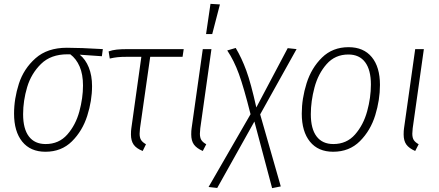

<svg xmlns="http://www.w3.org/2000/svg" viewBox="-20 -777 2281 997"><path d="M53 -187Q53 -264 78 -342Q103 -420 164.5 -474.5Q226 -529 327 -529Q397 -529 514 -522L509 -485L394 -493Q424 -469 441 -427Q458 -385 458 -330Q458 -254 433 -175.5Q408 -97 353.5 -43Q299 11 216 11Q138 11 95.5 -41.5Q53 -94 53 -187ZM411 -333Q411 -391 393.5 -431.5Q376 -472 345 -495H330Q244 -495 193 -445Q142 -395 121 -324.5Q100 -254 100 -184Q100 -108 130 -68.5Q160 -29 217 -29Q286 -29 329.5 -78.5Q373 -128 392 -198Q411 -268 411 -333Z M707 -111Q705 -89 705 -83Q705 -62 712.5 -50Q720 -38 738 -28L721 7Q688 -6 674 -26Q660 -46 660 -79Q660 -99 662 -111L714 -482H640Q609 -482 590.5 -480Q572 -478 550 -473L544 -510Q563 -517 586 -519.5Q609 -522 646 -522H934L928 -482H760Z M1020 -111Q1018 -89 1018 -83Q1018 -62 1025.5 -50Q1033 -38 1051 -28L1033 7Q1001 -7 987 -26.5Q973 -46 973 -79Q973 -99 975 -111L1033 -522H1078ZM1073 -757 1122 -754 1082 -600H1050Z M1331 -183 1438 191 1393 200 1301 -146 1108 199 1063 194 1281 -184Q1246 -323 1220.5 -393Q1195 -463 1160 -515L1204 -528Q1235 -476 1259 -410.5Q1283 -345 1311 -219L1474 -527L1520 -522Z M1547 -187Q1547 -265 1572 -344.5Q1597 -424 1652 -478Q1707 -532 1790 -532Q1868 -532 1910.5 -480.5Q1953 -429 1953 -336Q1953 -258 1928.5 -178.5Q1904 -99 1849 -44Q1794 11 1710 11Q1632 11 1589.5 -41.5Q1547 -94 1547 -187ZM1906 -338Q1906 -414 1876 -454Q1846 -494 1789 -494Q1720 -494 1676 -444Q1632 -394 1613 -322.5Q1594 -251 1594 -184Q1594 -108 1624 -68.5Q1654 -29 1711 -29Q1780 -29 1823.5 -78.5Q1867 -128 1886.5 -199Q1906 -270 1906 -338Z M2123 -111Q2121 -89 2121 -83Q2121 -62 2128.5 -50Q2136 -38 2154 -28L2136 7Q2104 -7 2090 -26.5Q2076 -46 2076 -79Q2076 -99 2078 -111L2136 -522H2181Z"/></svg>

Font: Fira Sans Condensed ExtraLight
Style: Italic
Weight: 275
Width: 3
Italic angle: -8°
Designer: Carrois Corporate & Edenspiekermann AG
Foundry: Carrois Corporate GbR & Edenspiekermann AG
Version: Version 4.203